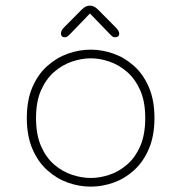

<svg xmlns="http://www.w3.org/2000/svg" viewBox="-20 -668 659 698"><path d="M310 10.5Q268 10.5 227 -4Q186 -18.5 152 -49Q118 -79.5 97.8 -126.8Q77.5 -174 77.5 -239Q77.5 -304 97.8 -351Q118 -398 152 -428.2Q186 -458.5 227 -473Q268 -487.5 310 -487.5Q351.5 -487.5 392.5 -473Q433.5 -458.5 467.2 -428.2Q501 -398 521.2 -351Q541.5 -304 541.5 -239Q541.5 -174 521.2 -126.8Q501 -79.5 467.2 -49Q433.5 -18.5 392.5 -4Q351.5 10.5 310 10.5ZM310 -21Q343 -21 377.5 -32.5Q412 -44 441.8 -69.5Q471.5 -95 489.8 -136.8Q508 -178.5 508 -239Q508 -298.5 489.8 -339.8Q471.5 -381 441.8 -406.8Q412 -432.5 377.5 -444.2Q343 -456 310 -456Q277 -456 242 -444.2Q207 -432.5 177.2 -406.8Q147.5 -381 129.2 -339.8Q111 -298.5 111 -239Q111 -178.5 129.2 -136.8Q147.5 -95 177.2 -69.5Q207 -44 242 -32.5Q277 -21 310 -21ZM401.5 -567.5Q413.5 -555.5 413.5 -545Q413.5 -539.5 409.5 -536Q405.5 -532.5 399 -532.5Q392.5 -532.5 388 -536Q383.5 -539.5 376 -547.5L307 -619L237.5 -547Q230 -539 225.8 -535.8Q221.5 -532.5 214.5 -532.5Q208.5 -532.5 205 -536.2Q201.5 -540 201.5 -546Q201.5 -557 212 -567.5L277 -633Q285 -641 292 -644.2Q299 -647.5 306.5 -647.5Q314.5 -647.5 321.5 -644.2Q328.5 -641 336.5 -633Z"/></svg>

Font: Sono ExtraLight
Style: Regular
Weight: 200
Designer: Tyler Finck
Foundry: Tyler Finck
Version: Version 2.112